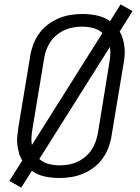

<svg xmlns="http://www.w3.org/2000/svg" viewBox="-20 -807 640 879"><path d="M77 52 23 21 82 -72Q72 -88 67 -106.5Q62 -125 59.5 -144Q57 -163 59 -183Q61 -203 64 -223L118 -548Q122 -575 131.5 -601.5Q141 -628 158 -652Q175 -676 198.5 -694Q222 -712 248.5 -723Q275 -734 302.5 -738.5Q330 -743 357 -743Q391 -743 424 -736Q457 -729 484 -710L532 -787L587 -756L528 -663Q537 -647 542.5 -628.5Q548 -610 550 -591Q552 -572 550.5 -552Q549 -532 545 -512L491 -187Q487 -160 477.5 -133.5Q468 -107 451 -83Q434 -59 410.5 -41Q387 -23 360.5 -12Q334 -1 306.5 3.5Q279 8 253 8Q218 8 185 1Q152 -6 126 -25ZM126 -143 449 -656Q431 -672 406.5 -678.5Q382 -685 356 -685Q336 -685 315.5 -681.5Q295 -678 276 -669.5Q257 -661 240 -647Q223 -633 211 -615.5Q199 -598 192 -578.5Q185 -559 182 -539L128 -213Q125 -195 124 -177.5Q123 -160 126 -143ZM253 -50Q273 -50 293.5 -53.5Q314 -57 333 -65.5Q352 -74 369 -88Q386 -102 398 -119.5Q410 -137 417 -156.5Q424 -176 428 -196L481 -522Q484 -540 485 -557.5Q486 -575 483 -592L160 -79Q178 -63 202.5 -56.5Q227 -50 253 -50Z"/></svg>

Font: Iosevka SS04 Light Extended
Style: Italic
Weight: 300
Width: 7
Italic angle: -9°
Monospace: yes
Designer: Belleve Invis
Foundry: Belleve Invis
Version: Version 19.0.0; ttfautohint (v1.8.4)